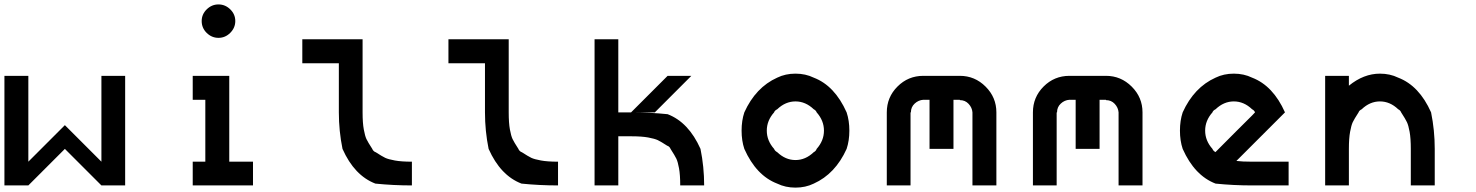

<svg xmlns="http://www.w3.org/2000/svg" viewBox="-46 -846 6732 876"><path d="M416.7 -108.3V-500H525V0H416.7L250 -166.7L83.3 0H-25.8V-500H83.3V-108.3Q117.5 -143.3 250 -275Z M874.2 -750Q874.2 -780.8 897.1 -803.3Q920 -825.8 950.8 -825.8Q981.7 -825.8 1004.6 -803.3Q1027.5 -780.8 1027.5 -750Q1027.5 -719.2 1004.6 -696.2Q981.7 -673.3 950.8 -673.3Q920 -673.3 897.1 -695.8Q874.2 -718.3 874.2 -750ZM1108.3 0H833.3V-108.3H890.8V-390.8H833.3V-500H1000V-108.3H1108.3Z M1666.7 -152.5Q1697.5 -132.5 1711.7 -125.8Q1725.8 -119.2 1755.4 -113.8Q1785 -108.3 1833.3 -108.3V0Q1748.3 0 1666.7 -8.3Q1570.8 -45 1516.7 -166.7Q1500 -248.3 1500 -333.3V-557.5H1333.3V-666.7H1608.3V-333.3Q1608.3 -285 1613.8 -255.4Q1619.2 -225.8 1625.8 -211.7Q1632.5 -197.5 1652.5 -166.7Q1655.8 -157.5 1666.7 -151.7Z M2333.3 -152.5Q2364.2 -132.5 2378.3 -125.8Q2392.5 -119.2 2422.1 -113.8Q2451.7 -108.3 2500 -108.3V0Q2415 0 2333.3 -8.3Q2237.5 -45 2183.3 -166.7Q2166.7 -248.3 2166.7 -333.3V-557.5H2000V-666.7H2275V-333.3Q2275 -285 2280.4 -255.4Q2285.8 -225.8 2292.5 -211.7Q2299.2 -197.5 2319.2 -166.7Q2322.5 -157.5 2333.3 -151.7Z M3013.3 -166.7Q3010 -175.8 3000 -180.8V-180Q2969.2 -200 2955 -206.7Q2940.8 -213.3 2911.2 -218.8Q2881.7 -224.2 2833.3 -224.2H2775V0H2666.7V-666.7H2775V-333.3H2833.3L3000 -500H3108.3Q2975.8 -366.7 2941.7 -333.3H2833.3Q2918.3 -333.3 3000 -325Q3095.8 -288.3 3150 -166.7Q3166.7 -85 3166.7 0H3057.5Q3057.5 -48.3 3052.1 -77.9Q3046.7 -107.5 3040 -121.7Q3033.3 -135.8 3013.3 -166.7Z M3666.7 -8.3Q3629.2 10 3583.3 10Q3537.5 10 3500 -8.3Q3404.2 -45 3350 -166.7Q3337.5 -204.2 3337.5 -250Q3337.5 -295.8 3350 -333.3Q3401.7 -447.5 3500 -491.7Q3537.5 -510 3583.3 -510Q3629.2 -510 3666.7 -491.7Q3762.5 -455 3816.7 -333.3Q3829.2 -295.8 3829.2 -250Q3829.2 -204.2 3816.7 -166.7Q3765 -52.5 3666.7 -8.3ZM3666.7 -151.7Q3676.7 -156.7 3680 -166.7Q3713.3 -204.2 3713.3 -250Q3713.3 -295.8 3680 -333.3Q3676.7 -342.5 3666.7 -347.5Q3629.2 -383.3 3583.3 -383.3Q3537.5 -383.3 3500 -347.5Q3488.3 -341.7 3485.8 -333.3Q3452.5 -295.8 3452.5 -250Q3452.5 -204.2 3485.8 -166.7Q3489.2 -157.5 3500 -151.7Q3537.5 -115.8 3583.3 -115.8Q3629.2 -115.8 3666.7 -151.7Z M4390.8 0V-333.3Q4389.2 -355 4373.3 -372.1Q4357.5 -389.2 4333.3 -389.2V-390.8H4304.2V-166.7H4195V-390.8H4166.7Q4144.2 -389.2 4127.1 -373.3Q4110 -357.5 4110 -333.3H4108.3V0H4000V-333.3Q4000 -402.5 4048.8 -451.2Q4097.5 -500 4166.7 -500H4333.3Q4401.7 -500 4450.8 -450.8Q4500 -401.7 4500 -333.3V0Z M5057.5 0V-333.3Q5055.8 -355 5040 -372.1Q5024.2 -389.2 5000 -389.2V-390.8H4970.8V-166.7H4861.7V-390.8H4833.3Q4810.8 -389.2 4793.8 -373.3Q4776.7 -357.5 4776.7 -333.3H4775V0H4666.7V-333.3Q4666.7 -402.5 4715.4 -451.2Q4764.2 -500 4833.3 -500H5000Q5068.3 -500 5117.5 -450.8Q5166.7 -401.7 5166.7 -333.3V0Z M5666.7 0Q5581.7 0 5500 -8.3Q5404.2 -45 5350 -166.7Q5337.5 -204.2 5337.5 -250Q5337.5 -295.8 5350 -333.3Q5401.7 -447.5 5500 -491.7Q5537.5 -510 5583.3 -510Q5629.2 -510 5666.7 -491.7Q5762.5 -455 5816.7 -333.3L5595 -111.7Q5621.7 -108.3 5666.7 -108.3H5833.3V0ZM5500 -152.5Q5531.7 -185 5591.7 -244.6Q5651.7 -304.2 5666.7 -319.2L5680 -333.3Q5676.7 -342.5 5666.7 -347.5Q5629.2 -383.3 5583.3 -383.3Q5537.5 -383.3 5500 -347.5Q5488.3 -341.7 5485.8 -333.3Q5452.5 -295.8 5452.5 -250Q5452.5 -204.2 5485.8 -166.7Q5489.2 -157.5 5500 -151.7Z M6108.3 -455Q6175.8 -510 6250 -510Q6295.8 -510 6333.3 -491.7Q6429.2 -455 6483.3 -333.3Q6500 -251.7 6500 -166.7V0H6390.8V-166.7Q6390.8 -215 6385.4 -244.6Q6380 -274.2 6373.3 -288.3Q6366.7 -302.5 6346.7 -333.3Q6343.3 -342.5 6333.3 -347.5Q6295.8 -383.3 6250 -383.3Q6204.2 -383.3 6166.7 -347.5Q6155 -341.7 6152.5 -333.3Q6132.5 -302.5 6125.8 -288.3Q6119.2 -274.2 6113.8 -244.6Q6108.3 -215 6108.3 -166.7V0H6000V-500H6108.3Z"/></svg>

Font: 0xA000-Mono
Style: Mono-Bold
Weight: 700
Version: Version 0.1